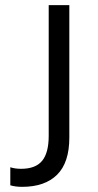

<svg xmlns="http://www.w3.org/2000/svg" viewBox="-20 -720 381 745"><path d="M20 -1V-71Q38 -65 62 -65Q118 -65 143.5 -96Q169 -127 169 -193V-700H249V-186Q249 -89 201.5 -42Q154 5 66 5Q40 5 20 -1Z"/></svg>

Font: Tilda Sans
Style: Regular
Weight: 400
Designer: ParaType Ltd
Foundry: ParaType Ltd
Version: Version 1.002W